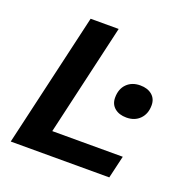

<svg xmlns="http://www.w3.org/2000/svg" viewBox="-119 -774 873 888"><g transform="rotate(20 317.0 -330.0)"><path d="M190 -111H537L511 0H26L179 -660H317ZM490 -287Q454 -287 432 -305.5Q410 -324 410 -356Q410 -399 435 -424Q460 -449 501 -449Q537 -449 559 -430.5Q581 -412 581 -380Q581 -338 556 -312.5Q531 -287 490 -287Z"/></g></svg>

Font: Elaine Sans SemiBold
Style: Italic
Weight: 600
Italic angle: -13°
Designer: Wei Huang
Foundry: Wei Huang
Version: Version 2.001;December 24, 2019;FontCreator 12.0.0.2547 64-b